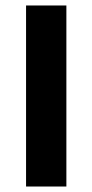

<svg xmlns="http://www.w3.org/2000/svg" viewBox="-20 -680 337 700"><path d="M75 0V-660H222V0Z"/></svg>

Font: Lil Grotesk Black
Style: Regular
Weight: 900
Designer: Bastien Sozeau
Foundry: NBR — Bastien Sozeau
Version: Version 3.003; ttfautohint (v1.8.4.7-5d5b);gftools[0.9.33]